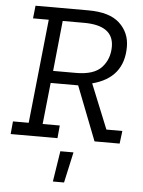

<svg xmlns="http://www.w3.org/2000/svg" viewBox="-58 -696 715 960"><g transform="rotate(5 299.0 -216.0)"><path d="M19 -64H98L153 -586H74L81 -650H346Q453 -650 503.5 -603Q554 -556 554 -485Q554 -329 397 -288L488 -64H568L560 0H434L328 -272H190L168 -64H254L248 0H13ZM312 -333Q402 -333 440.5 -375Q479 -417 479 -479Q479 -586 330 -586H223L197 -333ZM334 64 300 218H244L268 64Z"/></g></svg>

Font: Zilla Slab
Style: Italic
Weight: 400
Italic angle: -6°
Designer: Typotheque.com
Foundry: Typotheque type foundry
Version: Version 1.1; 2017; ttfautohint (v1.6)